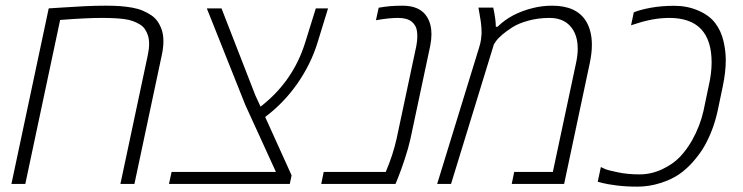

<svg xmlns="http://www.w3.org/2000/svg" viewBox="-20 -660 2665 689"><path d="M560.5 -461.9 462.4 0H412.1L510.3 -461.9Q515.1 -484.9 515.1 -502.2Q515.1 -519.5 511 -532.5Q506.8 -545.4 499.8 -555.7Q492.7 -565.9 481.2 -572.8Q469.7 -579.6 457 -584.2Q444.3 -588.9 427.7 -591.3Q397 -595.7 343.5 -595.7Q290 -595.7 195.8 -588.4L70.8 0H21L154.8 -629.9Q158.7 -629.9 200 -632.8Q241.2 -635.7 283 -637.7Q324.7 -639.6 358.2 -639.6Q391.6 -639.6 412.6 -637.9Q433.6 -636.2 454.3 -632.6Q475.1 -628.9 491.5 -622.1Q507.8 -615.2 522.2 -605.7Q536.6 -596.2 545.9 -582.5Q555.2 -568.8 560.8 -551.8Q566.4 -534.7 566.4 -511.7Q566.4 -488.8 560.5 -461.9Z M1157.2 -629.9 1119.1 -505.9Q1095.2 -429.2 1047.1 -360.1Q999 -291 931.6 -240.2L1026.4 -30.8L1020 0H586.4L595.7 -43H970.2L860.4 -283.2L722.2 -629.9H774.9L896.5 -317.4L915 -277.3Q1031.2 -367.2 1074.7 -505.9L1113.3 -629.9Z M1424.3 -639.6Q1487.3 -639.6 1512.2 -599.6Q1528.3 -573.7 1528.3 -537.1Q1528.3 -518.1 1523.9 -495.6L1453.1 -162.6Q1445.8 -129.4 1432.4 -88.9Q1418.9 -48.3 1409.2 -24.4L1399.4 0H1132.8L1141.6 -43H1364.3Q1390.6 -105 1403.3 -162.6L1474.1 -495.6Q1477.5 -514.6 1477.5 -526.6Q1477.5 -538.6 1476.6 -545.9Q1474.6 -567.9 1458 -581.8Q1441.4 -595.7 1408.4 -595.7Q1375.5 -595.7 1329.1 -587.4L1338.9 -632.3Q1377 -639.6 1424.3 -639.6Z M1759.3 -564H1765.6Q1813.5 -611.8 1892.6 -631.3Q1926.3 -639.6 1961.4 -639.6Q2048.8 -639.6 2083 -584Q2104 -549.3 2104 -499Q2104 -468.8 2096.2 -432.6L2004.4 0H1816.4L1825.2 -43H1963.9L2046.9 -432.6Q2053.2 -461.4 2053.2 -485.4Q2053.2 -524.4 2037.1 -551.8Q2010.7 -595.7 1952.1 -595.7Q1911.6 -595.7 1876.2 -585.9Q1840.8 -576.2 1819.3 -562.5Q1774.4 -533.7 1758.8 -510.7L1752.4 -501L1598.6 0H1548.8L1699.7 -490.7Q1705.1 -507.8 1706.1 -518.6Q1707 -529.3 1707.8 -534.7Q1708.5 -540 1708 -548.6Q1707.5 -557.1 1707.5 -561Q1707.5 -564.9 1706.3 -574.5Q1705.1 -584 1704.8 -586.2Q1704.6 -588.4 1702.6 -598.9Q1700.7 -609.4 1700.7 -610.8L1696.8 -632.8H1750Q1759.3 -590.3 1759.3 -564Z M2584.5 -443.8Q2584.5 -401.9 2573.7 -350.1L2555.2 -261.7Q2539.6 -190.9 2506.8 -133.8Q2492.7 -109.4 2469 -81.8Q2445.3 -54.2 2417.5 -34.9Q2389.6 -15.6 2349.1 -2.9Q2308.6 9.8 2267.3 9.8Q2226.1 9.8 2191.9 5.4Q2157.7 1 2141.6 -3.4L2125 -7.8L2136.2 -60.5Q2141.6 -57.6 2152.1 -53.2Q2162.6 -48.8 2197.8 -41.5Q2232.9 -34.2 2274.9 -34.2Q2316.9 -34.2 2356 -52.5Q2395 -70.8 2419.7 -96.7Q2444.3 -122.6 2463.4 -156.2Q2492.2 -207.5 2504.4 -261.7L2522.9 -350.1Q2533.7 -396.5 2533.7 -435.5Q2533.7 -595.7 2381.8 -595.7Q2326.7 -595.7 2266.6 -576.2Q2247.6 -570.3 2244.6 -569.3L2254.4 -615.7Q2276.4 -625 2314.9 -632.1Q2353.5 -639.2 2399.9 -639.2Q2446.3 -639.2 2485.8 -622.1Q2525.4 -605 2546.4 -577.4Q2567.4 -549.8 2575.9 -513.9Q2584.5 -478 2584.5 -443.8Z"/></svg>

Font: Open Sans Hebrew Light
Style: Italic
Weight: 300
Italic angle: -12°
Foundry: Ascender Corporation, Yanek Iontef
Version: Version 2.001;PS 002.001;hotconv 1.0.70;makeotf.lib2.5.58329